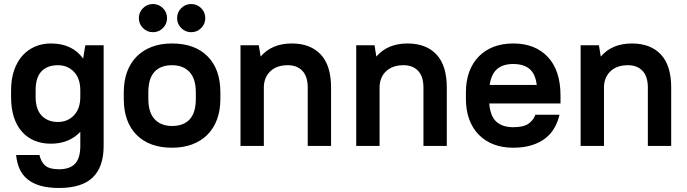

<svg xmlns="http://www.w3.org/2000/svg" viewBox="-20 -725 3415 954"><path d="M233 -11Q189 -11 153 -25.5Q117 -40 90.5 -69Q64 -98 49.5 -141.5Q35 -185 35 -244V-276Q35 -332 50 -375.5Q65 -419 91.5 -448.5Q118 -478 154 -493.5Q190 -509 233 -509Q339 -509 393 -434L404 -500H495V0Q495 104 441 156.5Q387 209 273 209Q220 209 181.5 198Q143 187 117 166Q91 145 77.5 114.5Q64 84 60 45H176Q184 80 205 98Q226 116 273 116Q327 116 353 88.5Q379 61 379 0V-70Q352 -41 315 -26Q278 -11 233 -11ZM268 -119Q316 -119 347.5 -152Q379 -185 379 -244V-276Q379 -335 347.5 -368Q316 -401 268 -401Q215 -401 186 -370.5Q157 -340 157 -276V-244Q157 -182 187 -150.5Q217 -119 268 -119Z M835 9Q722 9 658.5 -55Q595 -119 595 -234V-266Q595 -323 611.5 -368Q628 -413 659.5 -444.5Q691 -476 735 -492.5Q779 -509 835 -509Q948 -509 1011.5 -445Q1075 -381 1075 -266V-234Q1075 -177 1058.5 -132Q1042 -87 1010.5 -55.5Q979 -24 934.5 -7.5Q890 9 835 9ZM835 -99Q892 -99 922.5 -132Q953 -165 953 -234V-266Q953 -334 921.5 -367.5Q890 -401 835 -401Q778 -401 747.5 -368Q717 -335 717 -266V-234Q717 -166 748.5 -132.5Q780 -99 835 -99ZM740 -565Q711 -565 690.5 -585.5Q670 -606 670 -635Q670 -664 690.5 -684.5Q711 -705 740 -705Q769 -705 789.5 -684.5Q810 -664 810 -635Q810 -606 789.5 -585.5Q769 -565 740 -565ZM930 -565Q901 -565 880.5 -585.5Q860 -606 860 -635Q860 -664 880.5 -684.5Q901 -705 930 -705Q959 -705 979.5 -684.5Q1000 -664 1000 -635Q1000 -606 979.5 -585.5Q959 -565 930 -565Z M1175 -500H1266L1275 -444Q1331 -509 1430 -509Q1522 -509 1573.5 -454.5Q1625 -400 1625 -290V0H1509V-290Q1509 -345 1482.5 -373Q1456 -401 1410 -401Q1356 -401 1324.5 -372Q1293 -343 1291 -295V0H1175Z M1750 -500H1841L1850 -444Q1906 -509 2005 -509Q2097 -509 2148.5 -454.5Q2200 -400 2200 -290V0H2084V-290Q2084 -345 2057.5 -373Q2031 -401 1985 -401Q1931 -401 1899.5 -372Q1868 -343 1866 -295V0H1750Z M2530 9Q2476 9 2433 -7.5Q2390 -24 2359 -55.5Q2328 -87 2311.5 -132Q2295 -177 2295 -234V-266Q2295 -323 2311.5 -368Q2328 -413 2359 -444.5Q2390 -476 2433 -492.5Q2476 -509 2530 -509Q2639 -509 2702 -442Q2765 -375 2765 -250V-211H2411Q2416 -148 2446 -120.5Q2476 -93 2530 -93Q2583 -93 2607.5 -111.5Q2632 -130 2640 -155H2760Q2752 -120 2735 -90Q2718 -60 2690 -38Q2662 -16 2622 -3.5Q2582 9 2530 9ZM2530 -407Q2479 -407 2450 -382Q2421 -357 2413 -303H2647Q2640 -359 2610.5 -383Q2581 -407 2530 -407Z M2865 -500H2956L2965 -444Q3021 -509 3120 -509Q3212 -509 3263.5 -454.5Q3315 -400 3315 -290V0H3199V-290Q3199 -345 3172.5 -373Q3146 -401 3100 -401Q3046 -401 3014.5 -372Q2983 -343 2981 -295V0H2865Z"/></svg>

Font: PT Root UI Web Bold
Style: Regular
Weight: 700
Designer: Vitaly Kuzmin
Foundry: ParaType Ltd.
Version: Version 1.000W